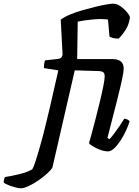

<svg xmlns="http://www.w3.org/2000/svg" viewBox="-190 -820 751 1040"><path d="M-170 168Q-170 160 -167.5 150.5Q-165 141 -163 139Q-129 134 -86 123.5Q-43 113 -15 97Q-8 85 1.5 56.5Q11 28 22 -10Q33 -48 44 -90Q55 -132 64 -171Q72 -202 81.5 -244Q91 -286 100.5 -327.5Q110 -369 117 -399.5Q124 -430 126 -439L48 -451Q48 -478 54 -493L126 -501Q137 -503 141.5 -507.5Q146 -512 149 -524L139 -713Q156 -727 186.5 -740Q217 -753 253 -763.5Q289 -774 323.5 -782.5Q358 -791 384.5 -795.5Q411 -800 423 -800Q444 -800 464.5 -785Q485 -770 499 -752.5Q513 -735 514 -726Q509 -688 491 -659.5Q473 -631 453 -611Q433 -611 420.5 -614.5Q408 -618 403 -622L395 -714Q363 -719 317 -715Q271 -711 231 -703L228 -500H419Q480 -500 480 -448Q480 -432 471.5 -391.5Q463 -351 443.5 -274Q424 -197 392 -73L403 -66Q413 -76 428 -96Q443 -116 458 -138Q473 -160 483 -177Q492 -177 500.5 -172.5Q509 -168 512 -163Q506 -142 493.5 -114.5Q481 -87 464 -60.5Q447 -34 429 -17Q411 0 395 0Q376 0 353 -8.5Q330 -17 312.5 -28Q295 -39 292 -45Q296 -57 305.5 -92Q315 -127 327 -173.5Q339 -220 350.5 -267.5Q362 -315 369.5 -352.5Q377 -390 377 -406Q377 -422 370 -428Q363 -434 345 -435L215 -439L94 87Q88 99 68 117.5Q48 136 21 155Q-6 174 -33 187Q-60 200 -79 200Q-87 200 -106.5 195Q-126 190 -145 182.5Q-164 175 -170 168Z"/></svg>

Font: Texturina SemiBold
Style: Italic
Weight: 600
Italic angle: -11°
Designer: Guillermo Torres Carreño
Foundry: Omnibus-Type
Version: Version 1.002; ttfautohint (v1.8.3)